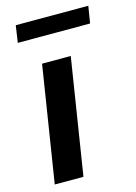

<svg xmlns="http://www.w3.org/2000/svg" viewBox="-108 -749 574 808"><g transform="rotate(-15 179.5 -345.0)"><path d="M28 0 108 -505H233L153 0ZM32 -616 43 -690H359L347 -616Z"/></g></svg>

Font: Mulish ExtraLight
Style: Italic
Weight: 200
Italic angle: -9°
Designer: Vernon Adams
Foundry: Vernon Adams
Version: Version 3.603